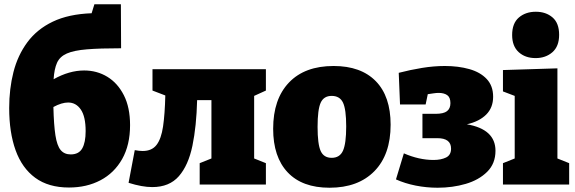

<svg xmlns="http://www.w3.org/2000/svg" viewBox="-20 -864 2692 899"><path d="M303 14Q207 14 145 -31.5Q83 -77 53 -160.5Q23 -244 23 -358Q23 -448 43 -526.5Q63 -605 108 -666Q153 -727 227 -762.5Q301 -798 409 -802L422 -844H546L547 -638Q448 -638 387 -633Q326 -628 293 -613.5Q260 -599 247 -570Q234 -541 231 -493Q304 -534 374 -534Q434 -534 482.5 -504.5Q531 -475 560 -418Q589 -361 589 -278Q589 -185 552 -119.5Q515 -54 450.5 -20Q386 14 303 14ZM299 -384Q269 -384 230 -363Q232 -279 239.5 -230.5Q247 -182 264 -161.5Q281 -141 311 -141Q349 -141 365 -169Q381 -197 381 -250Q381 -318 358.5 -351Q336 -384 299 -384Z M693 12Q669 12 641.5 7Q614 2 582 -8L611 -161Q622 -159 631 -158Q640 -157 648 -157Q691 -157 713 -185.5Q735 -214 743.5 -272Q752 -330 754 -417L694 -440V-540H1225V-440L1170 -415V-122L1225 -100V0H915V-100L970 -122V-395H903Q900 -273 881 -181.5Q862 -90 817.5 -39Q773 12 693 12Z M1542 -555Q1670 -555 1739.5 -484Q1809 -413 1809 -280Q1809 -140 1733 -62.5Q1657 15 1523 15Q1395 15 1327 -57Q1259 -129 1259 -261Q1259 -400 1333 -477.5Q1407 -555 1542 -555ZM1533 -415Q1496 -415 1481.5 -383Q1467 -351 1467 -270Q1467 -189 1481.5 -157Q1496 -125 1533 -125Q1571 -125 1586 -158.5Q1601 -192 1601 -272Q1601 -352 1586 -383.5Q1571 -415 1533 -415Z M2029 15Q1977 15 1926.5 5Q1876 -5 1834 -24L1871 -146Q1942 -115 2010 -115Q2045 -115 2068.5 -126.5Q2092 -138 2092 -168Q2092 -217 2028 -217H1958V-331H2019Q2057 -331 2073 -343.5Q2089 -356 2089 -381Q2089 -408 2074 -418.5Q2059 -429 2034 -429Q2023 -429 2010 -427Q1997 -425 1983 -423L1973 -375H1853L1847 -523Q1901 -537 1956 -546Q2011 -555 2063 -555Q2126 -555 2177.5 -540.5Q2229 -526 2259 -494Q2289 -462 2289 -411Q2289 -360 2256.5 -327.5Q2224 -295 2166 -282Q2300 -259 2300 -158Q2300 -98 2261 -59.5Q2222 -21 2160.5 -3Q2099 15 2029 15Z M2645 -100V0H2335V-100L2390 -122V-415L2335 -436V-536L2590 -544V-122ZM2488 -592Q2439 -592 2408.5 -620Q2378 -648 2378 -700Q2378 -755 2409.5 -782Q2441 -809 2489 -809Q2536 -809 2567 -782.5Q2598 -756 2598 -701Q2598 -647 2566.5 -619.5Q2535 -592 2488 -592Z"/></svg>

Font: Bitter Black
Style: Regular
Weight: 900
Designer: Sol Matas, and Bitter project Authors
Foundry: Sol Matas
Version: Version 2.001